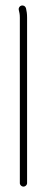

<svg xmlns="http://www.w3.org/2000/svg" viewBox="-20 -648 171 716"><path d="M67.5 48C74.5 48 81 41.9 81 35V-582C81 -597.6 79.4 -606.1 77 -617C71.1 -634.8 47.1 -628.5 50 -611C52.2 -601.3 54 -595.7 54 -582V35C54 41.9 60.5 48 67.5 48Z"/></svg>

Font: Take Off
Style: Regular, Eh
Weight: 400
Foundry: Cannot Into Space Fonts
Version: Version 0.89